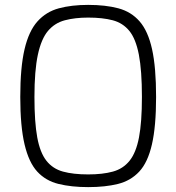

<svg xmlns="http://www.w3.org/2000/svg" viewBox="-20 -760 722 786"><path d="M341 6Q272 6 219.5 -7Q167 -20 132.5 -57.5Q98 -95 80.5 -169Q63 -243 63 -363Q63 -484 80.5 -558.5Q98 -633 133.5 -672.5Q169 -712 221 -726Q273 -740 341 -740Q412 -740 464.5 -726Q517 -712 551.5 -672.5Q586 -633 602.5 -558.5Q619 -484 619 -363Q619 -243 602 -169Q585 -95 550 -57.5Q515 -20 463 -7Q411 6 341 6ZM341 -46Q400 -46 442 -57.5Q484 -69 510.5 -102Q537 -135 549 -197.5Q561 -260 561 -363Q561 -471 548.5 -536Q536 -601 509.5 -633.5Q483 -666 441.5 -677Q400 -688 341 -688Q287 -688 245.5 -677Q204 -666 176.5 -633.5Q149 -601 135 -536Q121 -471 121 -363Q121 -260 132.5 -197.5Q144 -135 170 -102Q196 -69 238 -57.5Q280 -46 341 -46Z"/></svg>

Font: Exo Thin Light
Style: Regular
Weight: 300
Version: Version 2.000